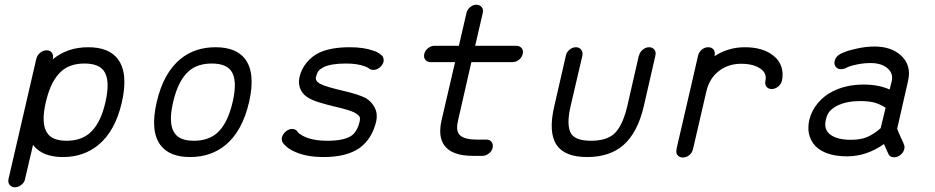

<svg xmlns="http://www.w3.org/2000/svg" viewBox="-20 -662 3960 813"><path d="M479 -412Q524 -352 496 -229Q468 -106 395 -47Q333 3 246.5 3Q160 3 121 -47Q121 -47 120.5 -48Q120 -49 120 -49L86 96Q86 96 86 97Q83 111 70 121Q57 131 43 131Q29 131 21 121Q13 111 16 97Q16 96 16 96L134 -414Q138 -429 150.5 -439Q163 -449 177.5 -449Q192 -449 199.5 -439Q207 -429 204 -414L203 -410Q203 -410 204 -411Q205 -412 205 -412Q266 -462 353.5 -462Q441 -462 479 -412ZM338 -393Q279 -393 243 -363Q196 -324 174 -229.5Q152 -135 182 -96Q204 -66 262 -66Q320 -66 357 -96Q405 -135 426.5 -229.5Q448 -324 419 -363Q396 -393 338 -393Z M1018 -412Q1063 -352 1034.5 -229Q1006 -106 934 -47Q872 3 785 3Q698 3 660 -47Q615 -106 643.5 -229.5Q672 -353 744 -412Q805 -462 892.5 -462Q980 -462 1018 -412ZM877 -393Q818 -393 782 -363Q735 -324 713 -229.5Q691 -135 721 -96Q743 -66 801 -66Q859 -66 896 -96Q943 -135 965 -229.5Q987 -324 958 -363Q935 -393 877 -393Z M1461 -462Q1521 -462 1562 -447Q1572 -444 1580.5 -439Q1589 -434 1592 -431L1596 -428Q1607 -418 1604 -400Q1600 -386 1587.5 -376Q1575 -366 1561 -366Q1548 -366 1541 -373Q1539 -376 1525 -381Q1494 -393 1445 -393Q1383 -393 1351 -378Q1336 -370 1329.5 -362.5Q1323 -355 1318 -336Q1316 -327 1320 -321Q1324 -313 1338 -306Q1359 -295 1427 -279Q1501 -262 1530 -246Q1554 -231 1567 -205.5Q1580 -180 1573 -148Q1555 -73 1502 -35Q1447 3 1350 3Q1269 3 1217 -25Q1205 -31 1195.5 -39Q1186 -47 1182 -52L1178 -57Q1171 -67 1174 -81Q1178 -95 1190.5 -105.5Q1203 -116 1217 -116Q1233 -116 1241 -103Q1244 -97 1262 -87Q1301 -66 1366 -66Q1438 -66 1469 -88Q1493 -105 1503 -148Q1506 -162 1502 -168.5Q1498 -175 1484 -184Q1462 -196 1396 -211Q1321 -229 1294 -243Q1267 -257 1256 -277Q1241 -303 1248.5 -336.5Q1256 -370 1279 -397.5Q1302 -425 1332 -439Q1381 -462 1461 -462Z M1997 -642Q2012 -642 2020 -631.5Q2028 -621 2024 -607Q2024 -607 2024 -606L1992 -468H2166Q2181 -468 2189 -458Q2197 -448 2193.5 -433.5Q2190 -419 2177.5 -409Q2165 -399 2150 -399H1976L1920 -154Q1910 -113 1923 -95Q1939 -71 1999 -71H2039Q2054 -71 2061.5 -61Q2069 -51 2066 -36.5Q2063 -22 2050 -12Q2037 -2 2023 -2H1983Q1893 -2 1861 -47Q1834 -85 1850 -154L1907 -399Q1804 -399 1804 -399Q1804 -399 1803 -399Q1789 -399 1781 -409Q1773 -419 1776.5 -433.5Q1780 -448 1792.5 -458Q1805 -468 1819 -468Q1819 -468 1820 -468H1923Q1923 -468 1955 -606Q1955 -606 1955 -607Q1958 -621 1970.5 -631.5Q1983 -642 1997 -642Z M2418 -462Q2418 -462 2419 -462Q2433 -462 2441 -451.5Q2449 -441 2446 -427Q2446 -427 2446 -426L2396 -212Q2377 -129 2399 -95Q2419 -66 2482 -66Q2546 -66 2579 -94Q2616 -127 2636 -212L2685 -426Q2685 -426 2686 -427Q2689 -441 2701.5 -451.5Q2714 -462 2728.5 -462Q2743 -462 2751 -451.5Q2759 -441 2755 -427Q2755 -427 2755 -426L2706 -212Q2680 -100 2619 -47Q2561 3 2466 3Q2372 3 2337 -48Q2301 -102 2327 -212Q2327 -212 2376 -426Q2376 -426 2376 -427Q2379 -441 2391.5 -451.5Q2404 -462 2418 -462Z M2979 -462Q2994 -462 3001.5 -452Q3009 -442 3006 -427L3005 -424Q3064 -462 3134 -462Q3210 -462 3254 -427Q3278 -409 3288 -381Q3298 -353 3291 -320Q3287 -305 3274.5 -295Q3262 -285 3247.5 -285Q3233 -285 3225.5 -295Q3218 -305 3221 -320Q3228 -350 3203 -369Q3173 -392 3118 -392Q3065 -392 3025 -362Q2984 -331 2971 -275L2915 -33L2914 -30Q2911 -15 2898.5 -5Q2886 5 2871.5 5Q2857 5 2849 -5Q2841 -15 2845 -30V-33L2901 -275Q2901 -275 2936 -427Q2940 -442 2952 -452Q2964 -462 2979 -462Z M3683 -465Q3752 -465 3793 -429Q3841 -387 3825 -319L3804 -227L3779 -117Q3780 -113 3783 -106Q3786 -99 3792.5 -84.5Q3799 -70 3803.5 -60.5Q3808 -51 3807 -51Q3812 -42 3809 -31Q3806 -17 3793.5 -6.5Q3781 4 3766 4Q3747 4 3741 -12L3723 -52Q3649 0 3567 0Q3490 0 3446 -32Q3420 -51 3409 -83Q3398 -115 3407 -155Q3417 -195 3444 -226.5Q3471 -258 3506 -275Q3563 -304 3637 -304Q3700 -304 3747 -283L3756 -319Q3763 -351 3739 -372Q3713 -395 3667 -395Q3638 -395 3611 -389.5Q3584 -384 3572 -379L3560 -373Q3550 -369 3541 -369Q3527 -369 3519 -379Q3511 -389 3514 -403Q3519 -424 3539 -434Q3546 -437 3558.5 -442.5Q3571 -448 3609 -456.5Q3647 -465 3683 -465ZM3621 -234Q3566 -234 3526 -215Q3505 -204 3493.5 -191Q3482 -178 3477 -155Q3467 -113 3496.5 -91.5Q3526 -70 3583 -70Q3625 -70 3652.5 -82Q3680 -94 3709 -119L3730 -206Q3706 -221 3683 -227.5Q3660 -234 3621 -234Z"/></svg>

Font: Brass Mono
Style: Italic
Weight: 400
Italic angle: -13°
Monospace: yes
Version: Version 1.100; ttfautohint (v1.8.3) -l 8 -r 50 -G 200 -x 14 